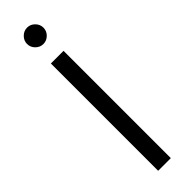

<svg xmlns="http://www.w3.org/2000/svg" viewBox="-299 -874 870 870"><g transform="rotate(-45 135.5 -439.5)"><path d="M81.2 0ZM176.2 0V-687.5H95V0ZM81.2 -826.2Q81.2 -847.5 96.9 -863.1Q112.5 -878.8 133.8 -878.8Q155 -878.8 170.6 -863.1Q186.2 -847.5 186.2 -826.2Q186.2 -805 170.6 -789.4Q155 -773.8 133.8 -773.8Q112.5 -773.8 96.9 -789.4Q81.2 -805 81.2 -826.2Z"/></g></svg>

Font: Cambay
Style: Regular
Weight: 400
Designer: Pooja Saxena
Foundry: Pooja Saxena
Version: Version 1.181;PS 001.181;hotconv 1.0.70;makeotf.lib2.5.58329